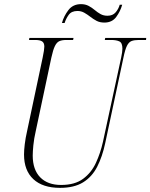

<svg xmlns="http://www.w3.org/2000/svg" viewBox="-20 -897 726 927"><path d="M270 10Q186 10 141 -32Q96 -74 96 -151Q96 -171 99.5 -200.5Q103 -230 111 -265L186 -619Q190 -638 192 -651.5Q194 -665 194 -672Q194 -690 183.5 -697Q173 -704 150 -704H120L122 -714H335L333 -704H300Q280 -704 267 -698.5Q254 -693 245 -674.5Q236 -656 228 -619L153 -266Q144 -227 141 -195.5Q138 -164 138 -146Q138 -78 174 -41Q210 -4 275 -4Q341 -4 381 -33.5Q421 -63 443 -110.5Q465 -158 477 -212L565 -619Q571 -647 571 -662Q571 -690 556.5 -697Q542 -704 517 -704H486L488 -714H686L685 -704H650Q629 -704 615.5 -699Q602 -694 593 -676Q584 -658 576 -619L488 -206Q474 -140 449 -91.5Q424 -43 381 -16.5Q338 10 270 10ZM484 -788Q462 -788 446 -796.5Q430 -805 416 -816Q402 -827 387 -835.5Q372 -844 354 -844Q325 -844 311.5 -825Q298 -806 292 -786H279Q288 -819 310 -848Q332 -877 371 -877Q392 -877 408 -868.5Q424 -860 437.5 -848.5Q451 -837 465.5 -829Q480 -821 499 -821Q524 -821 538 -837Q552 -853 558 -874H570Q561 -842 541 -815Q521 -788 484 -788Z"/></svg>

Font: Noto Serif Display Condensed ExtraLight
Style: Italic
Weight: 200
Width: 3
Italic angle: -12°
Designer: Monotype Design Team
Foundry: Monotype Imaging Inc.
Version: Version 2.009